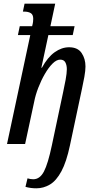

<svg xmlns="http://www.w3.org/2000/svg" viewBox="-20 -780 519 1040"><path d="M177 240Q145 240 118 232L129 186Q145 191 160 191Q196 191 218 149Q240 107 261 7L322 -281Q329 -312 335.5 -348Q342 -384 342 -405Q342 -427 334 -442Q326 -457 306 -457Q286 -457 264.5 -435.5Q243 -414 223 -379.5Q203 -345 187.5 -305Q172 -265 165 -228L116 0H18L144 -590H77L87 -638H154Q158 -653 159 -662Q160 -671 160 -678Q160 -701 146.5 -709Q133 -717 112 -717H104L113 -760H279L253 -638H384L374 -590H242L204 -413H207Q238 -470 276 -497Q314 -524 354 -524Q401 -524 422 -493Q443 -462 443 -420Q443 -398 437 -364Q431 -330 424 -299L359 7Q340 97 312.5 148Q285 199 250.5 219.5Q216 240 177 240Z"/></svg>

Font: Noto Serif ExtraCondensed Medium
Style: Italic
Weight: 500
Width: 2
Italic angle: -12°
Designer: Monotype Design Team
Foundry: Monotype Imaging Inc.
Version: Version 2.013; ttfautohint (v1.8.4.7-5d5b)